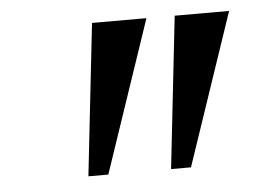

<svg xmlns="http://www.w3.org/2000/svg" viewBox="-35 -869 566 413"><g transform="rotate(-5 248.0 -662.0)"><path d="M294.5 -826.5 183.5 -498.5H140.5L177 -826.5ZM473 -826.5 362 -498.5H319L355.5 -826.5Z"/></g></svg>

Font: Merriweather 72pt SemiBold
Style: Italic
Weight: 600
Italic angle: -7.8°
Version: Version 2.101